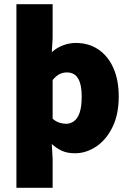

<svg xmlns="http://www.w3.org/2000/svg" viewBox="-20 -716 620 912"><path d="M58 176V-696H230V-534L226 -468Q249 -489 279 -500.5Q309 -512 340 -512Q402 -512 448 -480.5Q494 -449 519 -392Q544 -335 544 -258Q544 -172 514 -111.5Q484 -51 436.5 -19.5Q389 12 336 12Q300 12 274.5 0.5Q249 -11 226 -32L230 38V176ZM294 -128Q314 -128 331 -140Q348 -152 358 -180Q368 -208 368 -256Q368 -297 360 -322.5Q352 -348 336.5 -360Q321 -372 298 -372Q279 -372 263 -364Q247 -356 230 -336V-152Q245 -139 261.5 -133.5Q278 -128 294 -128Z"/></svg>

Font: Mada Black
Style: Regular
Weight: 900
Designer: Khaled Hosny
Version: Version 1.5